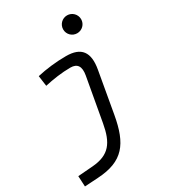

<svg xmlns="http://www.w3.org/2000/svg" viewBox="-233 -852 1051 1195"><g transform="rotate(-30 293.0 -255.0)"><path d="M13.7 234.4 109.9 228.5C296.4 217.8 361.3 129.9 395 -60.5L446.8 -354.5C467.8 -471.7 425.8 -527.3 316.9 -527.3C245.1 -527.3 172.4 -518.6 107.9 -503.9L118.2 -428.7C178.2 -441.9 242.7 -451.7 304.7 -451.7C354.5 -451.7 374 -421.9 363.3 -361.3L307.6 -49.8C284.7 78.1 241.2 140.1 117.2 149.9L9.8 158.2ZM449.2 -615.2C484.9 -615.2 513.7 -643.6 513.7 -679.2C513.7 -714.8 484.9 -743.7 449.2 -743.7C413.6 -743.7 384.8 -714.8 384.8 -679.2C384.8 -643.6 413.6 -615.2 449.2 -615.2Z"/></g></svg>

Font: Cascadia Mono SemiLight
Style: Italic
Weight: 350
Italic angle: -10°
Monospace: yes
Designer: Aaron Bell
Foundry: Saja Typeworks
Version: Version 2404.023